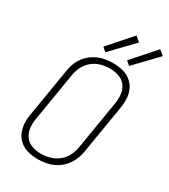

<svg xmlns="http://www.w3.org/2000/svg" viewBox="-231 -1074 1052 1192"><g transform="rotate(30 295.5 -478.0)"><path d="M237 8Q268 8 299.5 2Q331 -4 361 -20.5Q391 -37 413.5 -62.5Q436 -88 449 -118.5Q462 -149 467 -180L524 -525Q530 -559 528.5 -593Q527 -627 513 -657Q499 -687 473.5 -707Q448 -727 415.5 -735Q383 -743 349 -743Q317 -743 285.5 -737Q254 -731 224 -714.5Q194 -698 171 -673Q148 -648 135.5 -617.5Q123 -587 118 -555L61 -210Q55 -176 57 -142Q59 -108 72.5 -78.5Q86 -49 111.5 -28.5Q137 -8 169.5 0Q202 8 237 8ZM237 -31Q204 -31 173 -42Q142 -53 123.5 -79Q105 -105 101.5 -137.5Q98 -170 104 -204L161 -549Q166 -581 181 -611.5Q196 -642 223.5 -664.5Q251 -687 283.5 -695.5Q316 -704 348 -704Q381 -704 412 -693Q443 -682 461.5 -656.5Q480 -631 483.5 -598Q487 -565 481 -531L424 -186Q419 -154 404 -123.5Q389 -93 361.5 -71Q334 -49 301.5 -40Q269 -31 237 -31ZM440 -777 591 -934 556 -964 412 -801ZM270 -777 421 -934 386 -964 242 -801Z"/></g></svg>

Font: Iosevka Sparkle Extralight
Style: Italic
Weight: 200
Italic angle: -9°
Designer: Belleve Invis
Foundry: Belleve Invis
Version: Version 4.5.0; ttfautohint (v1.8.3)